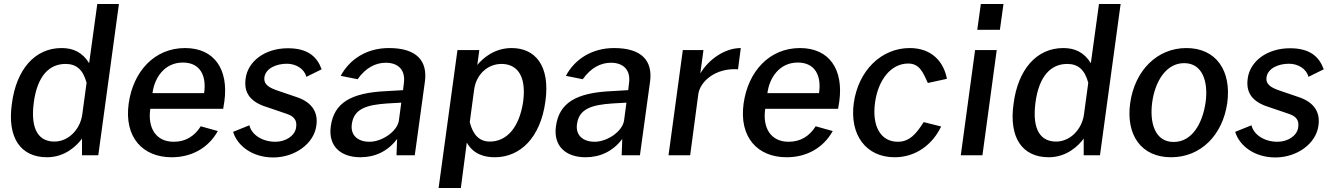

<svg xmlns="http://www.w3.org/2000/svg" viewBox="-20 -782 6704 967"><path d="M217 10C310 10 369 -51 393 -84V0H475L579 -762H470L429 -464C394 -520 347 -540 290 -540C154 -540 62 -430 40 -261C15 -88 84 10 217 10ZM254 -69C179 -69 132 -124 150 -265C168 -401 229 -460 310 -460C363 -460 398 -433 416 -365L394 -203C383 -130 325 -69 254 -69Z M1104 -234 1110 -271C1132 -431 1061 -540 912 -540C759 -540 651 -424 628 -260C605 -91 698 10 845 10C942 10 1028 -34 1077 -122L991 -146C961 -98 917 -68 855 -68C764 -68 723 -139 737 -234ZM748 -313C758 -391 809 -467 901 -467C988 -467 1021 -401 1008 -313Z M1356 11C1466 11 1561 -59 1573 -148C1583 -210 1558 -266 1471 -294L1383 -324C1335 -340 1306 -356 1312 -395C1320 -438 1371 -461 1425 -461C1471 -461 1513 -435 1523 -395L1600 -433C1577 -496 1531 -539 1430 -539C1314 -539 1228 -473 1217 -386C1205 -300 1258 -262 1332 -240L1423 -209C1460 -197 1478 -177 1471 -138C1464 -97 1418 -68 1367 -68C1300 -68 1247 -104 1236 -151L1154 -118C1175 -48 1251 11 1356 11Z M1795 10C1869 10 1933 -20 1980 -82L1977 0H2069L2120 -371C2134 -474 2080 -540 1939 -540C1827 -540 1741 -484 1696 -400L1781 -383C1822 -441 1872 -466 1923 -466C1989 -466 2023 -426 2014 -363L2010 -328L1926 -323C1746 -315 1662 -263 1646 -146C1632 -47 1695 10 1795 10ZM1841 -68C1782 -68 1744 -101 1752 -157C1762 -234 1826 -254 1931 -261L2001 -265L1989 -175C1981 -120 1904 -68 1841 -68Z M2301 165 2331 -64C2364 -5 2420 10 2472 10C2599 10 2702 -87 2727 -272C2752 -453 2674 -540 2557 -540C2467 -540 2410 -486 2384 -455L2394 -530H2284L2189 165ZM2447 -69C2395 -69 2362 -102 2346 -167L2368 -331C2378 -405 2434 -460 2506 -460C2576 -460 2633 -411 2615 -271C2595 -135 2529 -69 2447 -69Z M2929 10C3003 10 3067 -20 3114 -82L3111 0H3203L3254 -371C3268 -474 3214 -540 3073 -540C2961 -540 2875 -484 2830 -400L2915 -383C2956 -441 3006 -466 3057 -466C3123 -466 3157 -426 3148 -363L3144 -328L3060 -323C2880 -315 2796 -263 2780 -146C2766 -47 2829 10 2929 10ZM2975 -68C2916 -68 2878 -101 2886 -157C2896 -234 2960 -254 3065 -261L3135 -265L3123 -175C3115 -120 3038 -68 2975 -68Z M3456 0 3497 -308C3506 -372 3584 -441 3697 -433L3711 -540C3631 -540 3550 -484 3507 -412L3523 -530H3419L3347 0Z M4201 -234 4207 -271C4229 -431 4158 -540 4009 -540C3856 -540 3748 -424 3725 -260C3702 -91 3795 10 3942 10C4039 10 4125 -34 4174 -122L4088 -146C4058 -98 4014 -68 3952 -68C3861 -68 3820 -139 3834 -234ZM3845 -313C3855 -391 3906 -467 3998 -467C4085 -467 4118 -401 4105 -313Z M4562 -540C4418 -540 4303 -426 4280 -263C4258 -101 4343 10 4486 10C4596 10 4679 -58 4720 -145L4632 -167C4597 -112 4563 -68 4502 -68C4415 -68 4371 -147 4387 -265C4403 -381 4468 -462 4554 -462C4610 -462 4628 -420 4653 -364L4749 -385C4734 -468 4675 -540 4562 -540Z M4891 -530 4819 0H4928L5000 -530ZM4920 -762 4902 -632H5016L5034 -762Z M5262 10C5355 10 5414 -51 5438 -84V0H5520L5624 -762H5515L5474 -464C5439 -520 5392 -540 5335 -540C5199 -540 5107 -430 5085 -261C5060 -88 5129 10 5262 10ZM5299 -69C5224 -69 5177 -124 5195 -265C5213 -401 5274 -460 5355 -460C5408 -460 5443 -433 5461 -365L5439 -203C5428 -130 5370 -69 5299 -69Z M5878 10C6029 10 6138 -103 6161 -263C6183 -425 6106 -540 5955 -540C5808 -540 5695 -427 5672 -262C5650 -102 5728 10 5878 10ZM5891 -67C5797 -67 5769 -163 5783 -267C5797 -369 5851 -464 5944 -464C6037 -464 6066 -370 6052 -267C6037 -162 5985 -67 5891 -67Z M6403 11C6513 11 6608 -59 6620 -148C6630 -210 6605 -266 6518 -294L6430 -324C6382 -340 6353 -356 6359 -395C6367 -438 6418 -461 6472 -461C6518 -461 6560 -435 6570 -395L6647 -433C6624 -496 6578 -539 6477 -539C6361 -539 6275 -473 6264 -386C6252 -300 6305 -262 6379 -240L6470 -209C6507 -197 6525 -177 6518 -138C6511 -97 6465 -68 6414 -68C6347 -68 6294 -104 6283 -151L6201 -118C6222 -48 6298 11 6403 11Z"/></svg>

Font: Cheyenne Sans Medium
Style: Italic
Weight: 500
Italic angle: -8.13011°
Designer: The Public Sans project authors (U.S. Web Design System), Libre Franklin designed by Pablo Impallari and Rodrigo Fuenzal
Foundry: The Cheyenne Sans Project Authors
Version: Version 2.007